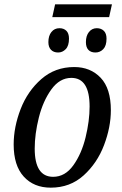

<svg xmlns="http://www.w3.org/2000/svg" viewBox="-20 -855 562 885"><path d="M43 -189Q43 -269 75 -352Q107 -435 170.5 -490.5Q234 -546 322 -546Q397 -546 444 -496.5Q491 -447 491 -347Q491 -269 459.5 -186Q428 -103 365.5 -46.5Q303 10 214 10Q136 10 89.5 -41Q43 -92 43 -189ZM393 -364Q393 -496 309 -496Q255 -496 216.5 -442.5Q178 -389 159 -313Q140 -237 140 -170Q140 -40 225 -40Q280 -40 318 -93Q356 -146 374.5 -222Q393 -298 393 -364ZM234 -835H496L483 -776H221ZM203 -661Q203 -690 217 -707.5Q231 -725 254 -725Q274 -725 286 -713Q298 -701 298 -677Q298 -644 283 -628.5Q268 -613 248 -613Q227 -613 215 -625.5Q203 -638 203 -661ZM376 -661Q376 -690 390 -707.5Q404 -725 426 -725Q446 -725 458.5 -713Q471 -701 471 -677Q471 -644 456 -628.5Q441 -613 420 -613Q399 -613 387.5 -625Q376 -637 376 -661Z"/></svg>

Font: Noto Serif Narrow
Style: Italic
Weight: 400
Width: 4
Italic angle: -12°
Designer: Monotype Design Team
Foundry: Monotype Imaging Inc.
Version: Version 1.001